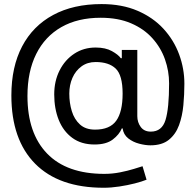

<svg xmlns="http://www.w3.org/2000/svg" viewBox="-20 -720 950 932"><path d="M483.4 191.4Q266.1 191.4 150.6 74.7Q35.2 -42 35.2 -256.8Q35.2 -395.5 87.4 -494.9Q139.6 -594.2 237.8 -647.2Q335.9 -700.2 472.7 -700.2Q572.3 -700.2 647.7 -667.7Q723.1 -635.3 773.7 -580.1Q824.2 -524.9 849.6 -455.8Q875 -386.7 875 -313.5Q875 -262.2 870.1 -209.5Q865.2 -156.7 849.1 -112.5Q833 -68.4 799.8 -41.5Q766.6 -14.6 710 -14.6Q685.5 -14.6 655.5 -22.5Q625.5 -30.3 602.5 -48.3Q579.6 -66.4 575.2 -96.7H571.3Q559.1 -66.9 527.3 -42.7Q495.6 -18.6 439 -18.6Q374.5 -18.6 330.8 -50.8Q287.1 -83 265.1 -137.9Q243.2 -192.9 243.2 -261.7Q243.2 -326.7 269.3 -378.2Q295.4 -429.7 340.8 -459.5Q386.2 -489.3 444.3 -489.3Q492.2 -489.3 523.2 -471.9Q554.2 -454.6 566.4 -437.5H571.3V-477.5H646.5V-156.2Q646.5 -126.5 663.1 -103.8Q679.7 -81.1 711.9 -81.1Q766.1 -81.1 783.4 -137.5Q800.8 -193.8 800.8 -315.4Q800.8 -375 780.8 -431.9Q760.7 -488.8 719.7 -534.4Q678.7 -580.1 616.2 -606.9Q553.7 -633.8 468.8 -633.8Q357.4 -633.8 277.8 -588.4Q198.2 -543 155.8 -458Q113.3 -373 113.3 -253.9Q113.3 -73.2 208.7 25.4Q304.2 124 486.3 124Q525.4 124 563.2 116.5Q601.1 108.9 630.1 99.9Q659.2 90.8 671.9 86.9L691.4 152.3Q669.9 161.1 634.8 170.2Q599.6 179.2 559.6 185.3Q519.5 191.4 483.4 191.4ZM441.4 -90.8Q513.2 -90.8 544.2 -134Q575.2 -177.2 575.2 -265.6Q575.2 -355 541.7 -387Q508.3 -418.9 444.3 -418.9Q404.3 -418.9 375.5 -397.7Q346.7 -376.5 331.5 -341.8Q316.4 -307.1 316.4 -265.6Q316.4 -220.2 328.6 -180.4Q340.8 -140.6 368.2 -115.7Q395.5 -90.8 441.4 -90.8Z"/></svg>

Font: Inter Display
Style: Regular
Weight: 400
Designer: Rasmus Andersson
Foundry: rsms
Version: Version 4.000;git-37864ae